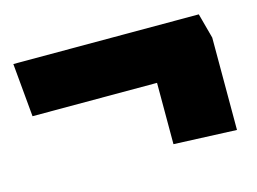

<svg xmlns="http://www.w3.org/2000/svg" viewBox="-56 -515 665 496"><g transform="rotate(-15 277.0 -267.0)"><path d="M506 -424H10L23 -281H356V-117L524 -110V-357Z"/></g></svg>

Font: Catamaran Thin Black
Style: Regular
Weight: 900
Version: Version 2.000